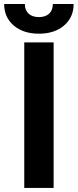

<svg xmlns="http://www.w3.org/2000/svg" viewBox="-55 -918 379 938"><path d="M207 0H63.5V-710.9H207ZM304.7 -898.4Q304.7 -833.5 258.1 -793.5Q211.4 -753.4 135.3 -753.4Q58.6 -753.4 12 -793.5Q-34.7 -833.5 -34.7 -898.4H66.4Q66.4 -868.2 84.7 -851.3Q103 -834.5 135.3 -834.5Q167 -834.5 185.1 -851.3Q203.1 -868.2 203.1 -898.4Z"/></svg>

Font: Roboto Condensed
Style: Bold
Weight: 700
Designer: Google
Version: Version 2.134; 2016